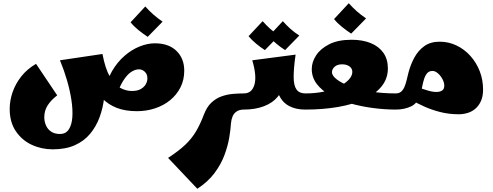

<svg xmlns="http://www.w3.org/2000/svg" viewBox="-20 -678 3049 1188"><path d="M306 246Q237 246 176.5 218Q116 190 78 134Q40 78 40 -4Q40 -56 58 -108Q76 -160 112 -205.5Q148 -251 203 -283L334 -88Q297 -60 275.5 -27Q254 6 254 47Q254 74 264.5 98Q275 122 296.5 136.5Q318 151 351 151Q387 151 405.5 123Q424 95 427.5 48Q431 1 422 -58.5Q413 -118 394.5 -181.5Q376 -245 351 -305L614 -344Q625 -281 628.5 -212.5Q632 -144 625 -78Q618 -12 596.5 46.5Q575 105 537.5 150Q500 195 443 220.5Q386 246 306 246ZM827 10Q755 10 702.5 -10.5Q650 -31 613 -69Q576 -107 549 -161Q522 -215 499 -281L614 -344Q631 -254 659.5 -204Q688 -154 723.5 -134.5Q759 -115 796 -115Q829 -115 850 -126.5Q871 -138 881.5 -156Q892 -174 892 -193Q892 -219 876 -234Q860 -249 840 -249Q816 -249 791 -232.5Q766 -216 741.5 -177Q717 -138 694 -68L628 -106Q640 -181 673 -237.5Q706 -294 750.5 -332.5Q795 -371 844 -390.5Q893 -410 938 -410Q1024 -410 1072 -363Q1120 -316 1120 -241Q1120 -183 1096.5 -137Q1073 -91 1032.5 -58Q992 -25 939 -7.5Q886 10 827 10ZM894 -450Q865 -469 836.5 -492Q808 -515 788 -540L879 -638Q904 -610 929 -588Q954 -566 986 -544Z M1201 490 1020 299Q1086 256 1126 218Q1166 180 1192.5 135.5Q1219 91 1242 30Q1260 -17 1288.5 -43.5Q1317 -70 1351.5 -82Q1386 -94 1421.5 -97Q1457 -100 1489 -100L1509 -50L1489 0Q1462 0 1444.5 11.5Q1427 23 1419 42.5Q1411 62 1409 86Q1407 122 1398.5 173Q1390 224 1369 281Q1348 338 1307.5 392.5Q1267 447 1201 490Z M1489 0V-100Q1538 -100 1554 -153Q1570 -206 1541 -305L1809 -340Q1802 -291 1799.5 -258Q1797 -225 1797 -202L1730 -172Q1730 -118 1698.5 -79.5Q1667 -41 1612.5 -20.5Q1558 0 1489 0ZM1869 0Q1809 0 1768 -22.5Q1727 -45 1706 -90Q1685 -135 1685 -202H1797Q1797 -149 1814.5 -124.5Q1832 -100 1869 -100L1889 -50ZM1619 -368Q1591 -386 1564.5 -408Q1538 -430 1518 -454L1605 -547Q1628 -521 1652 -499.5Q1676 -478 1707 -458ZM1744 -368Q1716 -386 1689.5 -408Q1663 -430 1643 -454L1730 -547Q1753 -521 1777 -499.5Q1801 -478 1832 -458Z M1869 0V-100Q1933 -100 1986 -111.5Q2039 -123 2078 -142.5Q2117 -162 2138.5 -185.5Q2160 -209 2160 -233Q2160 -255 2142 -267.5Q2124 -280 2097 -280Q2067 -280 2050.5 -265Q2034 -250 2034 -231Q2034 -210 2063.5 -187Q2093 -164 2146.5 -144Q2200 -124 2272 -112Q2344 -100 2429 -100L2449 -50L2429 0Q2361 0 2288.5 -9.5Q2216 -19 2148 -38Q2080 -57 2026 -87Q1972 -117 1940.5 -158Q1909 -199 1909 -251Q1909 -294 1936 -335.5Q1963 -377 2017.5 -404.5Q2072 -432 2156 -432Q2223 -432 2273.5 -411.5Q2324 -391 2352 -351.5Q2380 -312 2380 -255Q2380 -192 2341.5 -144Q2303 -96 2233.5 -64Q2164 -32 2071 -16Q1978 0 1869 0ZM2153 -470Q2124 -489 2095.5 -512Q2067 -535 2047 -560L2138 -658Q2163 -630 2188 -608Q2213 -586 2245 -564Z M2818 29Q2757 29 2703 15Q2649 1 2606 -18.5Q2563 -38 2533 -55L2576 -134Q2597 -127 2626.5 -118Q2656 -109 2681 -109Q2701 -109 2715 -117.5Q2729 -126 2729 -148Q2729 -167 2718 -188Q2707 -209 2690 -224Q2673 -239 2656 -239Q2635 -239 2623 -225Q2611 -211 2604 -189Q2597 -167 2592.5 -142.5Q2588 -118 2582 -97Q2566 -40 2524 -20Q2482 0 2429 0V-100Q2449 -100 2461.5 -110.5Q2474 -121 2482 -139Q2490 -157 2495.5 -180Q2501 -203 2507 -227Q2520 -278 2544 -322Q2568 -366 2606 -393Q2644 -420 2700 -420Q2756 -420 2805 -396.5Q2854 -373 2891 -331.5Q2928 -290 2948.5 -237Q2969 -184 2969 -124Q2969 -82 2956 -53Q2943 -24 2921.5 -5.5Q2900 13 2873 21Q2846 29 2818 29Z"/></svg>

Font: Marhey Light
Style: Bold
Weight: 700
Version: Version 1.000